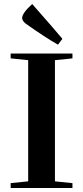

<svg xmlns="http://www.w3.org/2000/svg" viewBox="-20 -934 413 954"><path d="M340 0H33V-24L120 -33V-635L33 -644V-668H340V-644L253 -635V-33L340 -24ZM290 -741Q284 -732 268 -712Q203 -749 110 -815Q92 -828 90 -843Q89 -868 140 -914Q264 -773 290 -741Z"/></svg>

Font: Rufina
Style: Bold
Weight: 700
Designer: Martin Sommaruga
Foundry: Martin Sommaruga
Version: Version 1.001